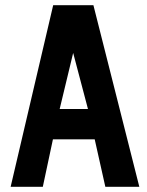

<svg xmlns="http://www.w3.org/2000/svg" viewBox="-20 -720 567 740"><path d="M517 0 340 -700H185L21 0H145L184 -183H345L386 0ZM319 -300H210L262 -516Z"/></svg>

Font: Advent Pro
Style: Bold
Weight: 700
Designer: Andreas Kalpakidis
Foundry: Andreas Kalpakidis
Version: Version 2.002 2008